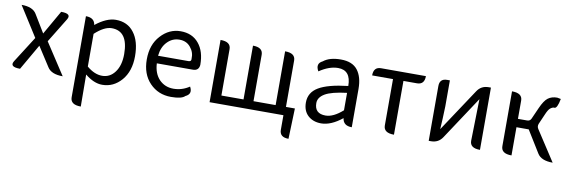

<svg xmlns="http://www.w3.org/2000/svg" viewBox="-55 -988 4880 1649"><g transform="rotate(10 2385.0 -164.0)"><path d="M111 0Q15 0 49 -55L194 -283L29 -543Q127 -543 160 -488L254 -333L374 -543Q469 -543 435 -488L304 -274L483 0Q383 0 349 -55L240 -224L111 0Z M681 229Q590 229 590 164V-543Q665 -543 673 -481Q769 -557 849 -557Q952 -557 1008 -482Q1065 -408 1065 -277Q1065 -146 996 -66Q927 13 829 13Q756 13 679 -50L681 229ZM681 -120Q748 -63 815 -63Q883 -63 926 -121Q970 -180 970 -279Q970 -480 827 -480Q762 -480 681 -405Z M1429 13Q1317 13 1243 -64Q1169 -141 1169 -269Q1169 -398 1242 -477Q1315 -557 1415 -557Q1516 -557 1573 -488Q1630 -420 1630 -302Q1626 -250 1574 -250H1260Q1264 -163 1313 -111Q1363 -60 1437 -60Q1512 -60 1576 -103Q1609 -43 1550 -16Q1522 13 1429 13ZM1259 -316H1525Q1550 -316 1547 -341Q1550 -397 1514 -440Q1479 -484 1417 -484Q1355 -484 1311 -438Q1267 -393 1259 -316Z M1764 0V-543Q1854 -543 1854 -478V-74H2047V-543Q2134 -543 2134 -478V-74H2327V-543Q2417 -543 2417 -478V-74H2495L2486 192Q2408 192 2408 127V0Z M2738 13Q2668 13 2623 -28Q2579 -69 2579 -141Q2579 -229 2658 -276Q2738 -324 2913 -344Q2913 -481 2801 -481Q2724 -481 2638 -423Q2602 -486 2660 -514Q2713 -557 2812 -557Q2912 -557 2958 -498Q3004 -439 3004 -334V0Q2929 0 2921 -65Q2824 13 2738 13ZM2764 -60Q2832 -60 2913 -132V-284Q2780 -268 2724 -235Q2668 -202 2668 -152Q2668 -60 2764 -60Z M3372 0Q3281 0 3281 -65V-469H3099Q3099 -543 3164 -543H3555Q3555 -469 3490 -469H3372V0Z M3675 0V-478Q3675 -543 3740 -543H3764V-316L3760 -208L3755 -116L4002 -489Q4037 -543 4102 -543H4122V0Q4033 0 4034 -65L4042 -428L3795 -54Q3760 0 3695 0Z M4397 0Q4306 0 4306 -65V-543Q4397 -543 4397 -478V-319H4477Q4502 -319 4512 -341L4556 -440Q4587 -510 4618 -533Q4650 -557 4698 -557L4730 -551Q4714 -465 4688 -467V-468Q4671 -468 4653 -453Q4636 -439 4617 -393L4580 -308Q4571 -285 4584 -264L4756 0Q4656 0 4622 -55L4504 -246H4397V0Z"/></g></svg>

Font: Swei Toothpaste CJK TC
Style: Regular
Weight: 400
Version: Version 1.0